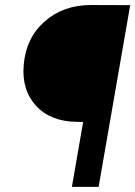

<svg xmlns="http://www.w3.org/2000/svg" viewBox="-20 -731 529 751"><path d="M261.2 0 305.2 -253.9 279.8 -254.4Q176.8 -255.9 120.4 -317.9Q64 -379.9 72.8 -478.5Q82 -583 154.8 -647.2Q227.5 -711.4 336.4 -711.4L489.3 -710.9L365.7 0Z"/></svg>

Font: TypoPRO Roboto
Style: Bold Italic
Weight: 700
Italic angle: -12°
Designer: Google
Version: Version 2.136; 2016